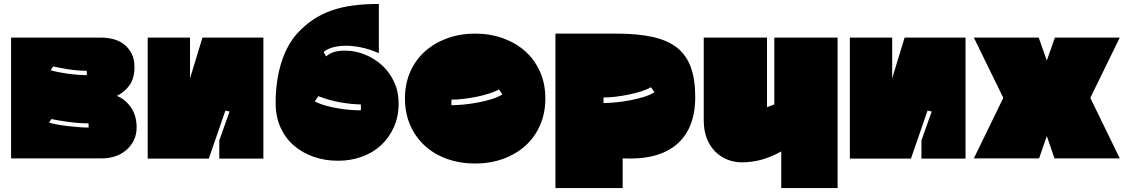

<svg xmlns="http://www.w3.org/2000/svg" viewBox="-20 -757 5689 971"><path d="M496 44H36V-567H490Q524 -567 555 -558.5Q586 -550 609 -531.5Q632 -513 646 -485Q660 -457 660 -418Q660 -361 635.5 -326.5Q611 -292 571 -272Q614 -255 642.5 -213.5Q671 -172 671 -113Q671 -76 656.5 -47Q642 -18 618 2.5Q594 23 562.5 33.5Q531 44 496 44ZM249 -421 236 -402Q252 -397 274 -392.5Q296 -388 321 -384.5Q346 -381 371.5 -379Q397 -377 419 -377V-399Q397 -399 372.5 -401Q348 -403 325 -406.5Q302 -410 282 -414Q262 -418 249 -421ZM240 -155 228 -137Q243 -132 268 -127.5Q293 -123 321.5 -119.5Q350 -116 378 -114Q406 -112 428 -112V-133Q406 -133 379 -135Q352 -137 325.5 -140.5Q299 -144 276 -148Q253 -152 240 -155Z M1312 45H1089V-47L1141 -193L1120 -198L1036 45H727V-567H941V-361L1004 -567H1312Z M1896 -488Q1846 -510 1800.5 -518.5Q1755 -527 1718.5 -525.5Q1682 -524 1655.5 -515Q1629 -506 1617 -494L1629 -472Q1650 -489 1672.5 -495Q1695 -501 1724 -501Q1777 -501 1826 -481Q1875 -461 1913 -426Q1951 -391 1973.5 -342Q1996 -293 1996 -235Q1996 -167 1971.5 -113Q1947 -59 1906 -21.5Q1865 16 1809 36Q1753 56 1690 56Q1623 56 1565 35.5Q1507 15 1464.5 -22.5Q1422 -60 1398 -114Q1374 -168 1374 -236Q1374 -348 1402.5 -439.5Q1431 -531 1485 -590Q1521 -629 1562.5 -657Q1604 -685 1654 -703Q1704 -721 1763.5 -729Q1823 -737 1896 -737ZM1590 -271 1572 -244Q1600 -230 1632 -221.5Q1664 -213 1695.5 -208Q1727 -203 1755.5 -201Q1784 -199 1805 -199V-229Q1785 -229 1758.5 -231.5Q1732 -234 1703.5 -239Q1675 -244 1645.5 -252Q1616 -260 1590 -271Z M2028 -259Q2028 -334 2055 -394.5Q2082 -455 2129.5 -497.5Q2177 -540 2242 -563.5Q2307 -587 2383 -587Q2459 -587 2524 -563.5Q2589 -540 2636.5 -497.5Q2684 -455 2711 -394.5Q2738 -334 2738 -259Q2738 -184 2711 -123Q2684 -62 2636.5 -19.5Q2589 23 2524 46.5Q2459 70 2383 70Q2307 70 2242 47Q2177 24 2129.5 -19Q2082 -62 2055 -123Q2028 -184 2028 -259ZM2521 -280 2503 -305Q2485 -294 2455.5 -284.5Q2426 -275 2392.5 -268Q2359 -261 2325 -257Q2291 -253 2263 -253V-225Q2291 -225 2327 -228.5Q2363 -232 2399 -239Q2435 -246 2467.5 -256Q2500 -266 2521 -280Z M3096 -587Q3203 -587 3279 -570.5Q3355 -554 3403 -516.5Q3451 -479 3473.5 -417.5Q3496 -356 3496 -267Q3496 -107 3402.5 -27Q3309 53 3129 44V194H2789V-587ZM3272 -316Q3254 -305 3224.5 -295.5Q3195 -286 3161.5 -279Q3128 -272 3094 -268Q3060 -264 3032 -264V-236Q3060 -236 3096 -239.5Q3132 -243 3168 -250Q3204 -257 3236.5 -267Q3269 -277 3290 -291Z M3931 194V9Q3880 37 3831.5 50.5Q3783 64 3732 64Q3692 64 3657 49.5Q3622 35 3595.5 8Q3569 -19 3554 -58.5Q3539 -98 3539 -149V-567H3859V-215L3896 -229V-567H4216V194Z M4863 45H4640V-47L4692 -193L4671 -198L4587 45H4278V-567H4492V-361L4555 -567H4863Z M5274 -69 5235 44H4905L5054 -262L4905 -567H5233L5274 -451L5315 -567H5643L5494 -262L5643 44H5313Z"/></svg>

Font: ChangwonDangamAsac Bold
Style: Regular
Weight: 700
Designer: Choi Chi-young, Lee Youngbeen, Kim Jungjin, Yoon Jihee, Han Dohee
Foundry: YoonDesign Inc.
Version: Version 1.010;Build 20210623